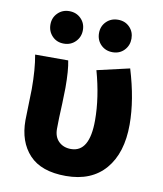

<svg xmlns="http://www.w3.org/2000/svg" viewBox="-88 -854 795 938"><g transform="rotate(10 310.0 -385.0)"><path d="M61 -221Q61 -247 63 -299Q65 -351 65 -376Q65 -474 52 -545H216Q226 -498 226 -410L224 -333Q220 -253 220 -206Q220 -166 243.5 -143.5Q267 -121 304 -121Q396 -121 396 -279Q396 -393 360 -522L521 -559Q566 -411 566 -288Q566 -147 497.5 -67Q429 13 302 13Q180 13 120.5 -50.5Q61 -114 61 -221ZM341 -703Q341 -737 364 -760Q387 -783 422 -783Q457 -783 479.5 -760Q502 -737 502 -703Q502 -669 479.5 -645.5Q457 -622 422 -622Q387 -622 364 -645Q341 -668 341 -703ZM100 -703Q100 -737 123 -760Q146 -783 180 -783Q215 -783 238 -760Q261 -737 261 -703Q261 -669 238 -645.5Q215 -622 180 -622Q145 -622 122.5 -645.5Q100 -669 100 -703Z"/></g></svg>

Font: Nebula Sans Bold
Style: Regular
Weight: 700
Designer: Paul D. Hunt for Adobe (as Source Sans)
Foundry: Nebula Entertainment & Broadcasting LLC
Version: Version 1.010